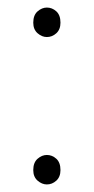

<svg xmlns="http://www.w3.org/2000/svg" viewBox="-20 -476 248 508"><path d="M104 -378Q91 -378 79.5 -388Q68 -398 68 -416Q68 -436 79.5 -446Q91 -456 104 -456Q118 -456 129 -446Q140 -436 140 -416Q140 -398 129 -388Q118 -378 104 -378ZM104 12Q91 12 79.5 2Q68 -8 68 -26Q68 -46 79.5 -56Q91 -66 104 -66Q118 -66 129 -56Q140 -46 140 -26Q140 -8 129 2Q118 12 104 12Z"/></svg>

Font: Source Sans Variable
Style: Regular
Weight: 200
Designer: Paul D. Hunt
Foundry: Adobe Systems Incorporated
Version: Version 3.006;hotconv 1.0.111;makeotfexe 2.5.65597